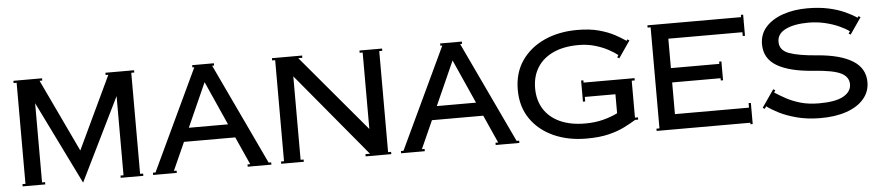

<svg xmlns="http://www.w3.org/2000/svg" viewBox="-43 -989 5798 1268"><g transform="rotate(-5 2856.5 -355.0)"><path d="M65 0V-15H85V-685H65V-700H255V-685H237L465 -203L693 -685H675V-700H865V-685H845V-15H865V0H715V-15H735V-540L465 10L195 -540V-15H215V0Z M930 0V-15H947L1263 -685H1250V-700H1394V-685H1381L1697 -15H1714V0H1557V-15H1575L1492 -200H1152L1069 -15H1087V0ZM1322 -581 1192 -290H1452Z M1779 0V-15H1799V-685H1779V-700H1979V-685H1952L2379 -178V-685H2359V-700H2509V-685H2489V-15H2509V0H2339V-15H2369L1909 -568V-15H1929V0Z M2574 0V-15H2591L2907 -685H2894V-700H3038V-685H3025L3341 -15H3358V0H3201V-15H3219L3136 -200H2796L2713 -15H2731V0ZM2966 -581 2836 -290H3096Z M3493 -350Q3493 -271 3529.5 -212.5Q3566 -154 3635.5 -122Q3705 -90 3803 -90Q3868 -90 3922 -104Q3976 -118 4018 -139V-265H3815V-235H3800V-375H3815V-360H4153V-345H4133V-100H4153V-85H4133Q4099 -64 4055 -42Q4011 -20 3950 -5Q3889 10 3803 10Q3681 10 3585 -33.5Q3489 -77 3433.5 -157.5Q3378 -238 3378 -350Q3378 -462 3433.5 -542.5Q3489 -623 3585 -666.5Q3681 -710 3803 -710Q3886 -710 3946.5 -693.5Q4007 -677 4049.5 -654Q4092 -631 4122 -610L4128 -619L4141 -611L4064 -499L4051 -507L4060 -521Q4035 -541 3996.5 -561.5Q3958 -582 3909 -596Q3860 -610 3803 -610Q3705 -610 3635.5 -578Q3566 -546 3529.5 -487.5Q3493 -429 3493 -350Z M4268 0V-15H4288V-685H4268V-700H4889V-715H4904V-575H4889V-600H4398V-405H4719V-420H4734V-295H4719V-310H4398V-100H4889V-130H4904V10H4889V0Z M5059 -207 5072 -199 5063 -185Q5095 -164 5136 -141.5Q5177 -119 5230.5 -103.5Q5284 -88 5354 -88Q5463 -88 5515 -117.5Q5567 -147 5567 -196Q5567 -245 5516 -270.5Q5465 -296 5338 -305Q5178 -316 5094.5 -365Q5011 -414 5011 -509Q5011 -576 5053 -623Q5095 -670 5167.5 -695Q5240 -720 5329 -720Q5408 -720 5469.5 -706.5Q5531 -693 5577 -672Q5623 -651 5655 -629L5662 -639L5675 -631L5600 -522L5587 -530L5597 -544Q5572 -563 5530 -582Q5488 -601 5436 -613Q5384 -625 5329 -625Q5235 -625 5178 -597.5Q5121 -570 5121 -516Q5121 -459 5184 -436.5Q5247 -414 5367 -405Q5520 -393 5601.5 -342.5Q5683 -292 5683 -200Q5683 -136 5641.5 -88Q5600 -40 5524.5 -14.5Q5449 11 5349 10Q5264 9 5196.5 -9Q5129 -27 5080 -52Q5031 -77 5003 -99L4992 -83L4979 -91Z"/></g></svg>

Font: Copperplate CC
Style: Regular
Weight: 400
Designer: indestructible type*
Foundry: Cowboy Collective
Version: Version 1.000